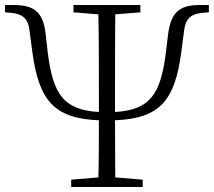

<svg xmlns="http://www.w3.org/2000/svg" viewBox="-26 -743 850 763"><path d="M266 -694 365 -686C367 -586 367 -476 367 -377V-320V-298C226 -306 185 -369 164 -532L155 -612C145 -688 116 -723 31 -723H-6V-694L19 -692C66 -687 85 -668 91 -624L103 -533C129 -346 187 -272 367 -265C367 -187 367 -115 365 -38L257 -29V0H541V-29L432 -38L431 -265C611 -272 669 -346 694 -533L706 -624C712 -668 731 -687 778 -692L804 -694V-723H766C684 -723 653 -690 642 -607L633 -532C612 -369 571 -306 431 -298V-320V-377C431 -477 431 -586 432 -686L532 -694V-723H266Z"/></svg>

Font: Noto Serif TC ExtraLight
Style: Regular
Weight: 200
Designer: Ryoko NISHIZUKA 西塚涼子 (kana & ideographs); Frank Grießhammer (Latin, Greek & Cyrillic); Wenlong ZHANG 张文龙 (bopomofo); San
Foundry: Adobe
Version: Version 2.001;hotconv 1.1.0;makeotfexe 2.6.0